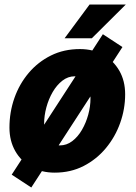

<svg xmlns="http://www.w3.org/2000/svg" viewBox="-20 -755 606 853"><path d="M22 -188Q22 -257 44 -319.5Q66 -382 107.5 -431Q149 -480 206.5 -508.5Q264 -537 335 -537Q394 -537 439 -511.5Q484 -486 510 -441Q536 -396 536 -336Q536 -271 514 -209Q492 -147 450.5 -97Q409 -47 351.5 -17.5Q294 12 223 12Q165 12 119.5 -13Q74 -38 48 -83.5Q22 -129 22 -188ZM176 -205Q176 -109 246 -109Q276 -109 301 -128Q326 -147 344 -178Q362 -209 372 -245.5Q382 -282 382 -318Q382 -416 312 -416Q282 -416 257 -396.5Q232 -377 214 -346Q196 -315 186 -278Q176 -241 176 -205ZM437 -603 524 -546 119 78 32 21ZM267 -585 378 -735H539L388 -585Z"/></svg>

Font: Radio Canada
Style: Bold Italic
Weight: 700
Italic angle: -12°
Designer: Charles Daoud, Etienne Aubert Bonn, Alexandre Saumier Demers, Jacques Le Bailly
Foundry: Radio-Canada
Version: Version 2.104; ttfautohint (v1.8.4.7-5d5b);gftools[0.9.28.de